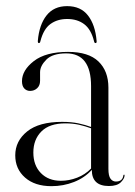

<svg xmlns="http://www.w3.org/2000/svg" viewBox="-20 -614 450 642"><path d="M31 -94.5Q31 -142.5 70.8 -174.5Q110.5 -206.5 187.5 -206.5Q219 -206.5 242.2 -201.5Q265.5 -196.5 284.5 -189.5V-326Q284.5 -435.5 201.5 -435.5Q155.5 -435.5 134.8 -414.5Q114 -393.5 114 -372.5V-344Q114 -328 104.2 -319Q94.5 -310 80.5 -310Q69 -310 61.2 -318.2Q53.5 -326.5 53.5 -342.5Q53.5 -379 93.2 -409.8Q133 -440.5 207.5 -440.5Q276 -440.5 309.2 -408.5Q342.5 -376.5 342.5 -321V-49.5Q342.5 -26 349.5 -16.5Q356.5 -7 367.5 -7Q390 -7 392.5 -27.5Q393 -30 395 -30Q396.5 -30 396.5 -27.5Q396.5 -17 384 -4.5Q371.5 8 344 8Q287 8 287 -46Q263 -19.5 227.5 -5.5Q192 8.5 152 8.5Q96.5 8.5 63.8 -20.2Q31 -49 31 -94.5ZM91.5 -104Q91.5 -61 116.8 -35.2Q142 -9.5 183.5 -9.5Q211 -9.5 237.8 -19.8Q264.5 -30 284.5 -50.5V-185Q265.5 -192 244.5 -196.8Q223.5 -201.5 198.5 -201.5Q145.5 -201.5 118.5 -174.5Q91.5 -147.5 91.5 -104ZM204.5 -550.5Q172 -550.5 148.8 -533.8Q125.5 -517 115 -476Q114 -470 110 -470Q106 -470 106.5 -477.5Q111 -531 135.5 -562.2Q160 -593.5 204.5 -593.5Q250 -593.5 274.2 -562.2Q298.5 -531 303 -477.5Q304 -470 299.5 -470Q295.5 -470 294.5 -476Q284.5 -516 261.5 -533.2Q238.5 -550.5 204.5 -550.5Z"/></svg>

Font: Fraunces 144pt S000 Light
Style: Regular
Weight: 300
Version: Version 1.000; ttfautohint (v1.8.3)